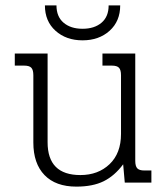

<svg xmlns="http://www.w3.org/2000/svg" viewBox="-20 -679 618 714"><path d="M147 -659H190Q190 -617 216.5 -594.5Q243 -572 287 -572Q331 -572 357.5 -594.5Q384 -617 384 -659H427Q427 -600 387.5 -564.5Q348 -529 287 -529Q226 -529 186.5 -564.5Q147 -600 147 -659ZM104 -149V-399Q104 -419 96.5 -427Q89 -435 70 -435H35V-480H157V-150Q157 -28 279 -28Q345 -28 387.5 -68.5Q430 -109 430 -181V-399Q430 -419 422.5 -427Q415 -435 396 -435H361V-480H483V-81Q483 -61 490.5 -53Q498 -45 517 -45H543V0H444L438 -68Q406 -25 365.5 -5Q325 15 264 15Q187 15 145.5 -28Q104 -71 104 -149Z"/></svg>

Font: Pridi ExtraLight
Style: Regular
Weight: 275
Designer: Katatrad Team
Foundry: CadsonDemak
Version: Version 1.001